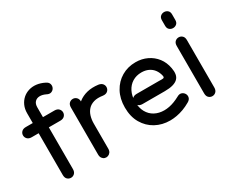

<svg xmlns="http://www.w3.org/2000/svg" viewBox="-113 -1098 1752 1468"><g transform="rotate(-30 763.5 -364.0)"><path d="M318 -636Q340 -624 357.5 -630.5Q375 -637 383 -653Q391 -669 386 -687Q381 -705 358 -716Q322 -734 287.5 -738Q253 -742 222 -732.5Q191 -723 168 -702.5Q145 -682 131.5 -652Q118 -622 118 -584Q118 -520 118 -460.5Q118 -401 118 -350Q118 -299 118 -259.5Q118 -220 118 -195Q118 -174 118 -147.5Q118 -121 118 -93Q118 -65 118 -40Q118 -14 131.5 -1.5Q145 11 163 11Q181 11 194.5 -2Q208 -15 208 -40Q208 -66 208 -89Q208 -112 208 -137.5Q208 -163 208 -195Q208 -232 208 -281Q208 -330 208 -383.5Q208 -437 208 -489Q208 -541 208 -584Q208 -615 223.5 -631.5Q239 -648 264 -649Q289 -650 318 -636ZM309 -408Q334 -408 347 -421.5Q360 -435 360 -453Q360 -471 347 -484.5Q334 -498 309 -498Q288 -498 274.5 -498Q261 -498 249 -498Q237 -498 222 -498Q193 -498 166 -498Q139 -498 111 -498Q96 -498 85 -498Q74 -498 57 -498Q32 -498 19 -484.5Q6 -471 6 -453Q6 -435 19 -421.5Q32 -408 57 -408Q67 -408 76 -408Q85 -408 93 -408Q101 -408 111 -408Q142 -408 166.5 -408Q191 -408 222 -408Q234 -408 248 -408Q262 -408 277 -408Q292 -408 309 -408Z M687 -411Q712 -408 726.5 -419.5Q741 -431 743.5 -449Q746 -467 735 -482Q724 -497 699 -501Q644 -508 600.5 -497Q557 -486 525 -461Q493 -436 472 -401Q451 -366 440.5 -325Q430 -284 430 -241Q430 -222 430 -185Q430 -148 430 -108Q430 -68 430 -40Q430 -20 439 -7.5Q448 5 461.5 9Q475 13 488.5 8.5Q502 4 511 -8Q520 -20 520 -40Q520 -60 520 -93.5Q520 -127 520 -164Q520 -201 520 -231Q520 -261 520 -274Q520 -307 520 -335.5Q520 -364 520 -392.5Q520 -421 520 -454Q520 -479 506.5 -492Q493 -505 475 -505Q457 -505 443.5 -492.5Q430 -480 430 -454Q430 -427 430 -395.5Q430 -364 430 -333Q430 -302 430 -274Q430 -255 430 -224Q430 -193 430 -158.5Q430 -124 430 -92.5Q430 -61 430 -40Q430 -20 439 -7.5Q448 5 461.5 9Q475 13 488.5 8.5Q502 4 511 -8Q520 -20 520 -40Q520 -60 520 -88Q520 -116 520 -147Q520 -178 520 -208Q520 -238 520 -261Q520 -296 529 -326Q538 -356 557.5 -377.5Q577 -399 609 -408.5Q641 -418 687 -411Z M918 -294Q893 -294 880 -280.5Q867 -267 867 -249Q867 -231 880 -217.5Q893 -204 918 -204Q939 -204 960.5 -204Q982 -204 1005.5 -204Q1029 -204 1056 -204Q1083 -204 1115 -204Q1157 -204 1185.5 -212Q1214 -220 1230 -235.5Q1246 -251 1250 -275Q1254 -299 1248 -330Q1238 -385 1207.5 -424.5Q1177 -464 1131 -486Q1085 -508 1030 -508Q961 -508 906 -475.5Q851 -443 819 -384.5Q787 -326 787 -248Q787 -167 821 -109Q855 -51 912 -20Q969 11 1039 11Q1067 11 1097.5 5.5Q1128 0 1159 -11.5Q1190 -23 1221 -41Q1243 -53 1247.5 -71Q1252 -89 1243 -104.5Q1234 -120 1216.5 -126Q1199 -132 1177 -119Q1153 -106 1129.5 -97Q1106 -88 1083 -83.5Q1060 -79 1039 -79Q992 -79 955.5 -98.5Q919 -118 898 -156Q877 -194 877 -248Q877 -299 896.5 -337.5Q916 -376 950.5 -397Q985 -418 1030 -418Q1064 -418 1091 -405.5Q1118 -393 1135.5 -369.5Q1153 -346 1160 -314Q1162 -304 1159.5 -300Q1157 -296 1151.5 -294.5Q1146 -293 1136.5 -293.5Q1127 -294 1115 -294Q1082 -294 1047.5 -294Q1013 -294 980 -294Q947 -294 918 -294Z M1366 -40Q1366 -14 1379.5 -1.5Q1393 11 1411 11Q1429 11 1442.5 -2Q1456 -15 1456 -40Q1456 -63 1456 -82.5Q1456 -102 1456 -122Q1456 -142 1456 -165Q1456 -188 1456 -218.5Q1456 -249 1456 -279.5Q1456 -310 1456 -333Q1456 -356 1456 -374.5Q1456 -393 1456 -412.5Q1456 -432 1456 -458Q1456 -483 1442.5 -495.5Q1429 -508 1411 -508Q1393 -508 1379.5 -495.5Q1366 -483 1366 -458Q1366 -433 1366 -411.5Q1366 -390 1366 -371Q1366 -352 1366 -333Q1366 -299 1366 -274Q1366 -249 1366 -224Q1366 -199 1366 -165Q1366 -146 1366 -125.5Q1366 -105 1366 -83Q1366 -61 1366 -40ZM1366 -636Q1366 -613 1379.5 -601.5Q1393 -590 1411 -590Q1429 -590 1442.5 -601.5Q1456 -613 1456 -636Q1456 -647 1456 -654Q1456 -661 1456 -668Q1456 -675 1456 -685Q1456 -708 1442.5 -719.5Q1429 -731 1411 -731Q1393 -731 1379.5 -719.5Q1366 -708 1366 -685Q1366 -675 1366 -668Q1366 -661 1366 -654Q1366 -647 1366 -636Z"/></g></svg>

Font: Tilt Neon
Style: Regular
Weight: 400
Designer: Andy Clymer
Foundry: Andy Clymer
Version: Version 1.000